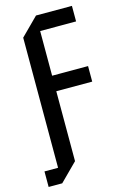

<svg xmlns="http://www.w3.org/2000/svg" viewBox="-167 -757 619 955"><g transform="rotate(-15 142.5 -280.0)"><path d="M-40 140V60H30V-610L120 -700H305V-620H120V-390H305V-310H120V50L30 140Z"/></g></svg>

Font: Tektur SemiCondensed
Style: Regular
Weight: 400
Width: 4
Designer: Adam Jagosz
Foundry: Adam Jagosz
Version: Version 1.005;gftools[0.9.30]